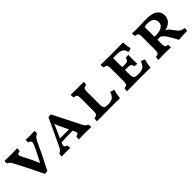

<svg xmlns="http://www.w3.org/2000/svg" viewBox="241 -1545 2593 2593"><g transform="rotate(-45 1537.5 -249.0)"><path d="M618 -502Q618 -471 612 -450Q571 -442 539 -370Q468 -212 358 0Q341 7 305 7Q216 -182 123 -359Q101 -401 91 -417Q81 -433 71.5 -440Q62 -447 47 -450Q41 -463 41 -502Q93 -500 162 -500Q200 -500 286 -502Q286 -472 280 -450Q256 -447 245 -440.5Q234 -434 234 -421Q234 -406 252 -373Q314 -260 364 -142Q442 -293 477 -371Q488 -398 488 -414Q488 -446 450 -450Q445 -464 445 -502Q491 -500 530 -500Q574 -500 618 -502Z M1196 2Q1171 0 1081 0Q983 0 959 2Q959 -35 965 -52Q987 -56 996.5 -62Q1006 -68 1006 -80Q1006 -89 998 -107L982 -141Q853 -141 764 -133L758 -119Q750 -100 750 -86Q750 -56 790 -52Q796 -30 796 2Q758 0 707 0Q664 0 632 2Q632 -28 639 -52Q660 -55 673 -69.5Q686 -84 706 -127L881 -500Q902 -505 930 -505L1122 -124Q1144 -81 1157.5 -67.5Q1171 -54 1190 -52Q1196 -33 1196 2ZM960 -187 909 -295Q906 -301 893.5 -328Q881 -355 872 -382Q862 -351 837 -298L788 -187Z M1712 -152Q1750 -146 1772 -128Q1752 -75 1745 1L1550 0Q1391 0 1305 2Q1305 -36 1311 -52Q1335 -54 1347.5 -60.5Q1360 -67 1365.5 -83.5Q1371 -100 1371 -133V-370Q1371 -402 1366 -417.5Q1361 -433 1348.5 -439Q1336 -445 1310 -448Q1306 -468 1306 -502Q1390 -500 1430 -500Q1484 -500 1556 -502Q1556 -466 1549 -448Q1525 -446 1513 -440Q1501 -434 1496 -418Q1491 -402 1491 -369V-136Q1491 -102 1497 -84.5Q1503 -67 1518.5 -59.5Q1534 -52 1565 -52H1574Q1634 -52 1663 -74Q1692 -96 1712 -152Z M2355 -127Q2337 -80 2328 1L2123 0Q1964 0 1878 2Q1878 -36 1884 -52Q1909 -54 1921 -60.5Q1933 -67 1938 -83Q1943 -99 1943 -133V-370Q1943 -402 1938 -417.5Q1933 -433 1920.5 -439Q1908 -445 1883 -448Q1878 -467 1878 -502Q1962 -500 2062 -500Q2231 -500 2305 -502Q2312 -414 2324 -374Q2296 -361 2265 -361Q2259 -404 2230.5 -426Q2202 -448 2130 -448H2063V-273H2102Q2148 -273 2165.5 -284.5Q2183 -296 2183 -326Q2207 -334 2239 -334Q2236 -298 2236 -249Q2236 -195 2239 -162Q2204 -162 2185 -169Q2183 -199 2165.5 -210Q2148 -221 2102 -221H2063V-136Q2063 -102 2069 -84.5Q2075 -67 2091 -59.5Q2107 -52 2138 -52H2147Q2196 -52 2224 -62Q2252 -72 2267.5 -92.5Q2283 -113 2296 -151Q2337 -145 2355 -127Z M3034 -52Q3034 -19 3028 0Q2919 0 2866 7Q2853 -20 2824 -69L2802 -107Q2783 -142 2763 -163.5Q2743 -185 2717 -201Q2697 -200 2661 -200V-131Q2661 -96 2666 -79.5Q2671 -63 2681.5 -57Q2692 -51 2714 -50Q2718 -34 2718 2Q2683 0 2595 0Q2542 0 2478 2Q2478 -34 2484 -50Q2509 -52 2521 -58Q2533 -64 2538 -80.5Q2543 -97 2543 -130V-371Q2543 -403 2538 -419Q2533 -435 2521 -441Q2509 -447 2483 -450Q2478 -468 2478 -503Q2514 -500 2596 -500Q2620 -500 2676 -502Q2732 -504 2759 -504Q2865 -504 2915 -465.5Q2965 -427 2965 -364Q2965 -304 2927 -265Q2889 -226 2824 -215Q2852 -205 2869 -186.5Q2886 -168 2927 -111Q2949 -80 2973 -66.5Q2997 -53 3034 -52ZM2843 -353Q2843 -451 2717 -451Q2694 -451 2661 -444V-259Q2684 -256 2697 -256Q2762 -256 2802.5 -281Q2843 -306 2843 -353Z"/></g></svg>

Font: Vollkorn SC SemiBold
Style: Regular
Weight: 600
Designer: Friedrich Althausen
Foundry: Friedrich Althausen
Version: Version 4.015